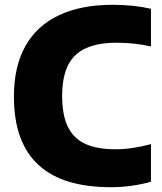

<svg xmlns="http://www.w3.org/2000/svg" viewBox="-20 -770 674 800"><path d="M442 10Q344.5 10 269.2 -12.2Q194 -34.5 142.5 -80.8Q91 -127 64.5 -198.5Q38 -270 38 -368Q38 -493 85.8 -578Q133.5 -663 225.5 -706.5Q317.5 -750 450 -750Q492 -750 531.8 -746Q571.5 -742 609 -733.5V-576.5Q575 -584 539.8 -588Q504.5 -592 466.5 -592Q388.5 -592 338 -569.2Q287.5 -546.5 263.2 -497.5Q239 -448.5 239 -370Q239 -290 263 -241.2Q287 -192.5 336.2 -170.2Q385.5 -148 461 -148Q498 -148 535.2 -153.8Q572.5 -159.5 609 -169.5V-13Q574 -2.5 530.2 3.8Q486.5 10 442 10Z"/></svg>

Font: Encode Sans Condensed Thin ExtraBold
Style: Regular
Weight: 800
Version: Version 3.002